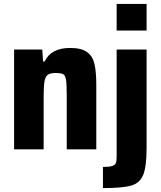

<svg xmlns="http://www.w3.org/2000/svg" viewBox="-20 -763 821 981"><path d="M52 -510H196L200 -449H208Q241 -518 338 -518Q395 -518 424 -497.5Q453 -477 462.5 -437Q472 -397 472 -327V0H321V-273Q321 -332 317.5 -354.5Q314 -377 303.5 -383.5Q293 -390 264 -390Q235 -390 223 -380Q211 -370 207 -345.5Q203 -321 203 -264V0H52ZM576 -607V-743H729V-607ZM576 38V-510H729V-7Q729 89 711.5 131Q694 173 649.5 185.5Q605 198 506 198V90Q539 90 553.5 85Q568 80 572 69.5Q576 59 576 38Z"/></svg>

Font: Saira Semi Condensed
Style: Bold
Weight: 700
Width: 4
Designer: Hector Gatti with collaboration of the Omnibus-Type team
Foundry: Omnibus-Type
Version: Version 1.001; ttfautohint (v1.8)